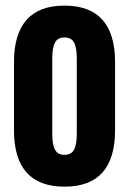

<svg xmlns="http://www.w3.org/2000/svg" viewBox="-20 -670 471 700"><path d="M215 10.5Q123 10.5 77 -41Q31 -92.5 31 -195V-444Q31 -546 77 -597.8Q123 -649.5 215 -649.5Q307.5 -649.5 353.5 -597.8Q399.5 -546 399.5 -444V-195Q399.5 -92.5 353.5 -41Q307.5 10.5 215 10.5ZM215 -105.5Q240 -105.5 250 -124.2Q260 -143 260 -183.5V-455.5Q260 -496.5 250 -515Q240 -533.5 215 -533.5Q190.5 -533.5 180.5 -515Q170.5 -496.5 170.5 -455.5V-183.5Q170.5 -143 180.5 -124.2Q190.5 -105.5 215 -105.5Z"/></svg>

Font: Anek Latin Condensed
Style: Bold
Weight: 700
Width: 3
Designer: Yesha Goshar
Foundry: Ek Type
Version: Version 1.003